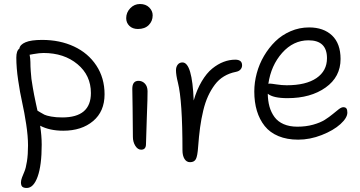

<svg xmlns="http://www.w3.org/2000/svg" viewBox="-20 -723 1789 953"><path d="M112.8 210Q97.7 210 90.8 203.9Q84 197.8 84 182.1Q84 171.9 89.4 157.5Q94.7 143.1 101.6 127.4Q108.4 111.8 113.8 77.6Q119.1 43.5 119.1 -1Q119.1 -46.4 110.1 -106Q101.1 -165.5 90.1 -214.4Q79.1 -263.2 70.1 -325Q61 -386.7 61 -437Q61 -471.2 76.2 -481.9Q79.1 -501.5 106.7 -513.2Q134.3 -524.9 189 -524.9Q277.3 -524.9 347.4 -492.2Q417.5 -459.5 458.3 -397.7Q499 -335.9 499 -254.9Q499 -169.9 442.1 -122.1Q385.3 -74.2 293.9 -74.2Q226.6 -74.2 179.2 -99.1Q187 -49.8 187 -4.9Q187 98.1 166.7 154.1Q146.5 210 112.8 210ZM130.9 -415Q130.9 -393.6 132.6 -370.1Q134.3 -346.7 136 -331.3Q137.7 -315.9 142.8 -288.3Q147.9 -260.7 149.4 -252Q150.9 -243.2 158 -210.4Q165 -177.7 166 -173.8Q168.9 -172.4 179.7 -165.5Q190.4 -158.7 200.4 -153.8Q210.4 -148.9 234.1 -144.5Q257.8 -140.1 289.1 -140.1Q431.2 -140.1 431.2 -261.2Q431.2 -349.1 364.5 -404.5Q297.9 -460 195.8 -460Q185.1 -460 173.6 -458.7Q162.1 -457.5 145.8 -454.6Q129.4 -451.7 127 -451.2Q130.9 -431.6 130.9 -415Z M664.6 -579.1Q638.2 -579.1 622.3 -594.5Q606.4 -609.9 606.4 -632.8Q606.4 -661.1 626.5 -682.1Q646.5 -703.1 674.8 -703.1Q703.6 -703.1 720.7 -686Q737.8 -668.9 737.8 -647Q737.8 -618.2 718.3 -598.6Q698.7 -579.1 664.6 -579.1ZM680.7 20Q663.6 20 651.6 0.7Q639.6 -18.6 639.6 -43.9Q639.6 -118.2 638.2 -187.5Q636.7 -256.8 636.7 -282.2Q636.7 -321.8 667.5 -321.8Q686 -321.8 699 -308.3Q711.9 -294.9 712.4 -271Q712.9 -245.1 708.7 -138.2Q704.6 -31.2 704.6 -7.8Q704.6 20 680.7 20Z M923.3 82Q905.8 82 895.8 65.9Q885.7 49.8 885.7 22.9Q885.7 -222.7 863.3 -312Q853.5 -350.6 853.5 -374Q853.5 -391.1 862.1 -402.1Q870.6 -413.1 885.7 -413.1Q934.1 -413.1 941.4 -224.1Q957 -278.3 981.2 -319.1Q1005.4 -359.9 1033.4 -382.6Q1061.5 -405.3 1090.1 -416Q1118.7 -426.8 1147.5 -426.8Q1181.6 -426.8 1181.6 -398.9Q1181.6 -387.2 1173.8 -378.2Q1166 -369.1 1150.4 -366.2Q1118.2 -359.9 1091.8 -344Q1065.4 -328.1 1046.4 -302.7Q1027.3 -277.3 1012.9 -246.1Q998.5 -214.8 988.8 -174.1Q979 -133.3 973.1 -90.1Q967.3 -46.9 963.4 5.9Q960.4 50.8 952.4 66.4Q944.3 82 923.3 82Z M1460 -29.8Q1404.3 -29.8 1362.1 -47.4Q1319.8 -64.9 1293.9 -97.4Q1268.1 -129.9 1255.1 -172.9Q1242.2 -215.8 1242.2 -269Q1242.2 -314 1254.4 -359.4Q1266.6 -404.8 1290.5 -445.6Q1314.5 -486.3 1346.7 -517.8Q1378.9 -549.3 1422.4 -568.1Q1465.8 -586.9 1514.2 -586.9Q1585.9 -586.9 1628.2 -546.9Q1670.4 -506.8 1670.4 -430.2Q1670.4 -341.3 1596.2 -288.6Q1522 -235.8 1407.2 -235.8Q1335.9 -235.8 1309.1 -257.8Q1309.6 -222.7 1317.6 -193.8Q1325.7 -165 1342.5 -142.1Q1359.4 -119.1 1388.2 -106.7Q1417 -94.2 1456.1 -94.2Q1498.5 -94.2 1534.4 -104.2Q1570.3 -114.3 1592.5 -128.4Q1614.7 -142.6 1631.6 -156.7Q1648.4 -170.9 1661.6 -180.9Q1674.8 -190.9 1684.1 -190.9Q1694.8 -190.9 1699.5 -184.6Q1704.1 -178.2 1704.1 -164.1Q1704.1 -138.2 1669.7 -106.9Q1635.3 -75.7 1576.9 -52.7Q1518.6 -29.8 1460 -29.8ZM1319.3 -308.1Q1325.7 -308.1 1352.3 -304Q1378.9 -299.8 1403.3 -299.8Q1498.5 -299.8 1550.8 -335.4Q1603 -371.1 1603 -434.1Q1603 -522.9 1511.2 -522.9Q1436 -522.9 1380.6 -460.7Q1325.2 -398.4 1312 -307.1Z"/></svg>

Font: Shantell Sans Irregular Bouncy
Style: Regular
Weight: 300
Designer: Stephen Nixon, Anya Danilova, Shantell Martin
Foundry: Arrow Type
Version: Version 1.006;[9816181b4]